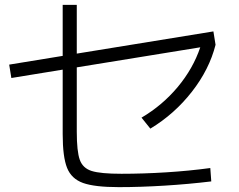

<svg xmlns="http://www.w3.org/2000/svg" viewBox="-20 -771 978 785"><path d="M236.3 -222.7V-486.3L26.4 -452.1L17.6 -506.8L236.3 -542.5V-751H293.9V-551.8L852.5 -642.6L861.3 -587.9Q835.9 -487.3 764.6 -396Q693.4 -304.7 594.7 -245.1L558.6 -290Q644 -340.3 706.8 -415.5Q769.5 -490.7 798.8 -577.6L293.9 -495.6V-232.4Q293.9 -151.9 306.2 -117.7Q318.4 -83.5 354.7 -72Q391.1 -60.5 476.6 -60.5Q565.4 -60.5 659.4 -66.4Q753.4 -72.3 839.8 -84L843.8 -29.3Q751.5 -18.1 652.6 -12Q553.7 -5.9 465.8 -5.9Q367.2 -5.9 319.6 -22.9Q272 -40 254.2 -84.7Q236.3 -129.4 236.3 -222.7Z"/></svg>

Font: Pretendard Light
Style: Regular
Weight: 300
Designer: Base glyphs from Inter by Rasmus Andersson; Hangeul glyphs from Noto Sans CJK(Source Han Sans) by Jang Soo-young and Kan
Foundry: Kil Hyung-jin
Version: Version 1.309